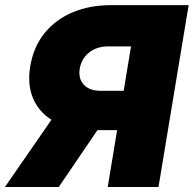

<svg xmlns="http://www.w3.org/2000/svg" viewBox="-50 -748 775 768"><path d="M380.9 0 418.5 -227.5H339.8L185.1 0H-30.3L155.8 -269Q104 -301.8 81.5 -356.4Q59.1 -411.1 70.8 -481.4Q83.5 -559.6 127.4 -614.5Q171.4 -669.4 240 -698.5Q308.6 -727.5 395.5 -727.5H704.6L584 0ZM444.8 -384.8 474.1 -562.5H383.3Q337.4 -562.5 306.6 -538.1Q275.9 -513.7 269 -473.6Q262.7 -433.6 285.2 -409.2Q307.6 -384.8 353.5 -384.8Z"/></svg>

Font: Inter Display Black
Style: Italic
Weight: 900
Italic angle: -9.39999°
Designer: Rasmus Andersson
Foundry: rsms
Version: Version 4.000;git-a52131595